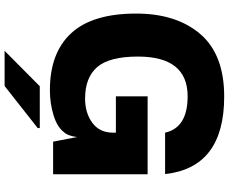

<svg xmlns="http://www.w3.org/2000/svg" viewBox="-100 -684 995 835"><g transform="rotate(90 397.5 -266.5)"><path d="M226 -369Q226 -245 271.5 -192Q317 -139 409 -139Q471 -139 514 -170.5Q557 -202 557 -261V-273H399V-411H738V0H596L576 -104Q571 -63 553 -45Q531 -17 480 -1.5Q429 14 372 14Q210 14 124.5 -78.5Q39 -171 39 -361Q39 -536 128 -640Q217 -744 400 -744Q709 -744 737 -487H557Q535 -585 399 -585Q226 -585 226 -369ZM201 211 355 58H537V67L354 211Z"/></g></svg>

Font: Nacelle Heavy
Style: Regular
Weight: 800
Designer: Sora Sagano
Foundry: Sora Sagano
Version: Version 1.000;FEAKit 1.0